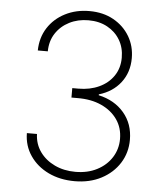

<svg xmlns="http://www.w3.org/2000/svg" viewBox="-53 -784 711 840"><g transform="rotate(5 302.5 -363.5)"><path d="M305.7 9.8Q241.2 9.8 190.4 -14.6Q139.6 -39.1 109.9 -82.5Q80.1 -126 79.6 -181.6H124Q125.5 -137.2 149.7 -103.5Q173.8 -69.8 214.4 -50.5Q254.9 -31.2 305.2 -31.2Q359.4 -31.2 400.4 -52.5Q441.4 -73.7 464.6 -110.1Q487.8 -146.5 487.8 -191.4Q487.8 -240.2 462.4 -276.6Q437 -313 392.1 -333.5Q347.2 -354 287.1 -353.5H260.3V-395H287.1Q337.9 -395 377.9 -413.6Q418 -432.1 441.2 -466.3Q464.4 -500.5 464.4 -546.4Q464.4 -590.3 444.3 -624Q424.3 -657.7 388.7 -677.2Q353 -696.8 305.2 -696.8Q258.8 -696.8 221.4 -677.7Q184.1 -658.7 162.1 -625Q140.1 -591.3 139.6 -545.9H95.7Q96.7 -602.5 124.3 -645.5Q151.9 -688.5 199.5 -712.9Q247.1 -737.3 306.2 -737.3Q366.7 -737.3 412.1 -711.9Q457.5 -686.5 482.9 -643.8Q508.3 -601.1 508.3 -548.3Q508.3 -485.4 473.4 -440.4Q438.5 -395.5 378.4 -377.9V-374Q448.7 -358.4 490 -309.8Q531.2 -261.2 531.2 -191.4Q531.2 -134.8 502.4 -89.1Q473.6 -43.5 422.6 -16.8Q371.6 9.8 305.7 9.8Z"/></g></svg>

Font: Inter Tight ExtraLight
Style: Regular
Weight: 250
Designer: Rasmus Andersson
Foundry: rsms
Version: Version 3.004